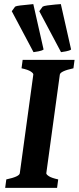

<svg xmlns="http://www.w3.org/2000/svg" viewBox="-20 -903 378 923"><path d="M338.4 -615.2 333 -574.7Q270 -561 267.6 -544.4L202.6 -70.3Q202.1 -64.5 215.1 -55.9Q228 -47.4 259.8 -40.5L254.4 0H4.9L10.3 -40.5Q73.2 -53.7 75.2 -70.3L140.1 -544.4Q141.1 -550.3 128.2 -559.1Q115.2 -567.9 83.5 -574.7L88.9 -615.2ZM141.1 -652.3 36.6 -849.1 52.7 -871.1Q58.1 -874.5 76.9 -876.7Q95.7 -878.9 114.7 -880.6Q133.8 -882.3 140.1 -883.3L189.5 -665Q181.6 -659.2 165 -656.2Q148.4 -653.3 141.1 -652.3ZM273.4 -652.3 168.9 -849.1 185.1 -871.1Q190.4 -874.5 208.3 -877Q226.1 -879.4 244.9 -881.1Q263.7 -882.8 272.5 -883.3L321.8 -665Q314 -659.2 297.4 -656.2Q280.8 -653.3 273.4 -652.3Z"/></svg>

Font: Gentium Book Plus
Style: Bold Italic
Weight: 700
Italic angle: -8°
Designer: Victor Gaultney, Annie Olsen, Iska Routamaa, Becca Hirsbrunner
Foundry: SIL International
Version: Version 6.101